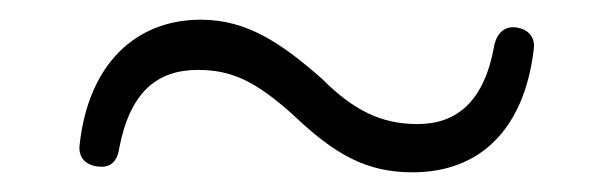

<svg xmlns="http://www.w3.org/2000/svg" viewBox="-20 -472 619 195"><path d="M307 -392C266 -428 231 -452 184 -452C117 -452 70 -406 61 -326C59 -313 66 -305 78 -303H79C91 -301 99 -307 101 -321C112 -379 140 -401 181 -401C217 -401 241 -388 277 -356C320 -315 352 -297 399 -297C467 -297 512 -340 522 -421C524 -434 517 -442 505 -444C493 -446 485 -439 482 -426C472 -369 444 -346 404 -346C367 -346 339 -360 307 -392Z"/></svg>

Font: 寒蝉锦书宋
Style: Regular
Weight: 400
Designer: 寒蝉锦书宋{Warren} 思源宋体{Ryoko NISHIZUKA 西塚涼子 (kana & ideographs); Frank Grießhammer (Latin, Greek & Cyrillic); Wenlong ZHANG 
Foundry: Adobe & ChillType
Version: Version 2.000;Glyphs 3.1.1 (3135)